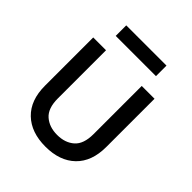

<svg xmlns="http://www.w3.org/2000/svg" viewBox="-227 -977 1135 1135"><g transform="rotate(45 340.0 -409.5)"><path d="M84 -643H191V-240Q191 -157.5 232.8 -121Q274.5 -84.5 340.5 -84.5Q406.5 -84.5 448 -121Q489.5 -157.5 489.5 -240V-643H596.5V-240Q596.5 -118.5 528.2 -52.5Q460 13.5 340.5 13.5Q221 13.5 152.5 -52.5Q84 -118.5 84 -240ZM171.5 -831.5H508V-743.5H171.5Z"/></g></svg>

Font: Karla SemiBold
Style: Regular
Weight: 600
Designer: Jonathan Pinhorn
Version: Version 2.004; ttfautohint (v1.8.4.7-5d5b);gftools[0.9.33]